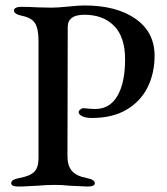

<svg xmlns="http://www.w3.org/2000/svg" viewBox="-20 -679 611 703"><path d="M21 -8Q21 -15 28 -19.5Q35 -24 50 -27Q89 -34 105 -49.5Q121 -65 121 -99V-530Q121 -573 108.5 -593.5Q96 -614 61 -621Q31 -627 31 -641Q31 -647 38.5 -650.5Q46 -654 57 -654Q86 -654 120 -652L169 -651Q190 -651 230 -655Q268 -659 289 -659Q407 -659 476.5 -610Q546 -561 546 -475Q546 -411 520.5 -359.5Q495 -308 443.5 -277.5Q392 -247 316 -247Q294 -247 281 -253.5Q268 -260 268 -268Q268 -273 274 -278Q280 -283 285 -283Q290 -283 302 -281.5Q314 -280 329 -280Q382 -280 410 -328Q438 -376 438 -462Q438 -543 398 -584Q358 -625 289 -625Q228 -625 228 -580L227 -107Q227 -72 243.5 -53Q260 -34 298 -27Q313 -24 320 -19.5Q327 -15 327 -8Q327 4 301 4Q291 4 234 1Q209 -2 183 -2Q149 -2 117 1Q107 1 86 2.5Q65 4 47 4Q21 4 21 -8Z"/></svg>

Font: EB Garamond Medium
Style: Regular
Weight: 500
Designer: Georg Duffner and Octavio Pardo
Foundry: Georg Duffner
Version: Version 1.000